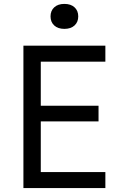

<svg xmlns="http://www.w3.org/2000/svg" viewBox="-20 -964 640 984"><path d="M100 0V-730H520V-648H189V-422H485V-342H189V-82H520V0ZM310 -816Q277 -816 258 -833.5Q239 -851 239 -880Q239 -909 258 -926.5Q277 -944 310 -944Q343 -944 362 -926.5Q381 -909 381 -880Q381 -851 362 -833.5Q343 -816 310 -816Z"/></svg>

Font: JetBrains Mono NL
Style: Regular
Weight: 400
Monospace: yes
Designer: Philipp Nurullin, Konstantin Bulenkov
Foundry: JetBrains
Version: Version 2.305; ttfautohint (v1.8.4.7-5d5b)